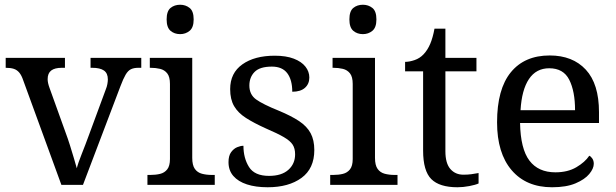

<svg xmlns="http://www.w3.org/2000/svg" viewBox="-20 -780 2597 810"><path d="M78 -441Q71 -462 61.5 -473.5Q52 -485 38.5 -489.5Q25 -494 4 -494V-536H254V-494H241Q211 -494 196 -482.5Q181 -471 181 -446Q181 -438 183 -429Q185 -420 189 -409L257 -220Q266 -196 275 -167.5Q284 -139 291.5 -113.5Q299 -88 304 -70Q309 -91 325 -131Q341 -171 354 -207L426 -402Q431 -414 433 -425.5Q435 -437 435 -445Q435 -471 418.5 -482.5Q402 -494 369 -494H362V-536H576V-494H564Q545 -494 532.5 -488Q520 -482 510 -465Q500 -448 488 -416L330 0H239Z M602 0V-42H615Q637 -42 655.5 -46.5Q674 -51 685.5 -65.5Q697 -80 697 -109V-426Q697 -456 685.5 -470.5Q674 -485 655.5 -489.5Q637 -494 615 -494H612V-536H791V-114Q791 -83 802 -67.5Q813 -52 832 -47Q851 -42 873 -42H886V0ZM740 -636Q716 -636 699.5 -650Q683 -664 683 -698Q683 -733 699.5 -746.5Q716 -760 740 -760Q763 -760 780 -746.5Q797 -733 797 -698Q797 -664 780 -650Q763 -636 740 -636Z M1109 10Q1059 10 1022 -2Q985 -14 964.5 -37.5Q944 -61 944 -96Q944 -123 955 -138Q966 -153 980.5 -159Q995 -165 1007 -165Q1007 -113 1030.5 -75.5Q1054 -38 1115 -38Q1168 -38 1196.5 -63.5Q1225 -89 1225 -129Q1225 -154 1214.5 -170Q1204 -186 1177.5 -201.5Q1151 -217 1102 -238Q1051 -261 1017.5 -282.5Q984 -304 967.5 -332.5Q951 -361 951 -404Q951 -472 1002.5 -508.5Q1054 -545 1139 -545Q1187 -545 1219.5 -532.5Q1252 -520 1268.5 -499Q1285 -478 1285 -453Q1285 -426 1266.5 -409.5Q1248 -393 1213 -393Q1213 -443 1192 -471Q1171 -499 1127 -499Q1076 -499 1054 -476.5Q1032 -454 1032 -419Q1032 -381 1060.5 -360.5Q1089 -340 1156 -313Q1209 -291 1242 -269Q1275 -247 1290.5 -218Q1306 -189 1306 -147Q1306 -69 1252 -29.5Q1198 10 1109 10Z M1373 0V-42H1386Q1408 -42 1426.5 -46.5Q1445 -51 1456.5 -65.5Q1468 -80 1468 -109V-426Q1468 -456 1456.5 -470.5Q1445 -485 1426.5 -489.5Q1408 -494 1386 -494H1383V-536H1562V-114Q1562 -83 1573 -67.5Q1584 -52 1603 -47Q1622 -42 1644 -42H1657V0ZM1511 -636Q1487 -636 1470.5 -650Q1454 -664 1454 -698Q1454 -733 1470.5 -746.5Q1487 -760 1511 -760Q1534 -760 1551 -746.5Q1568 -733 1568 -698Q1568 -664 1551 -650Q1534 -636 1511 -636Z M1910 10Q1834 10 1799.5 -24.5Q1765 -59 1765 -145V-479H1689V-519Q1707 -519 1729 -526.5Q1751 -534 1767 -551Q1784 -569 1795 -595Q1806 -621 1813 -659H1859V-536H1990V-479H1859V-142Q1859 -91 1880 -67Q1901 -43 1935 -43Q1953 -43 1968 -45Q1983 -47 1999 -50V-6Q1986 0 1960 5Q1934 10 1910 10Z M2309 10Q2200 10 2138.5 -62Q2077 -134 2077 -264Q2077 -404 2135 -475Q2193 -546 2299 -546Q2396 -546 2451.5 -486Q2507 -426 2507 -307V-261H2174Q2176 -152 2213.5 -102.5Q2251 -53 2323 -53Q2375 -53 2411.5 -74.5Q2448 -96 2466 -123Q2473 -120 2479 -111Q2485 -102 2485 -89Q2485 -69 2466 -46Q2447 -23 2408 -6.5Q2369 10 2309 10ZM2406 -315Q2406 -395 2381.5 -443.5Q2357 -492 2297 -492Q2242 -492 2211.5 -446.5Q2181 -401 2176 -315Z"/></svg>

Font: Noto Serif Gurmukhi
Style: Regular
Weight: 400
Designer: Vaibhav Singh and the Monotype Design Team
Foundry: Monotype Imaging Inc.
Version: Version 2.003